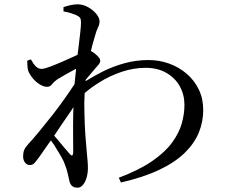

<svg xmlns="http://www.w3.org/2000/svg" viewBox="-20 -818 1040 889"><path d="M530 5Q625 -31 684.5 -72Q744 -113 776.5 -157.5Q809 -202 821.5 -246Q834 -290 834 -332Q834 -380 812.5 -418.5Q791 -457 750.5 -480.5Q710 -504 654 -504Q599 -504 543.5 -485.5Q488 -467 439 -436Q402 -413 372 -387Q369 -341 371 -294Q372 -237 375.5 -189.5Q379 -142 382 -112Q384 -89 385.5 -73Q387 -57 387 -39Q387 -18 381.5 2.5Q376 23 365 37Q354 51 339 51Q321 51 312 41.5Q303 32 300 14Q296 -5 292 -21Q288 -37 281 -55Q276 -71 261.5 -96Q247 -121 230 -148Q222 -158 216 -168Q211 -162 207 -156Q182 -121 161 -90Q150 -75 141 -64.5Q132 -54 119 -54Q106 -53 96.5 -64.5Q87 -76 87 -94Q87 -111 92 -123.5Q97 -136 111 -151Q129 -170 158.5 -205.5Q188 -241 223 -285.5Q258 -330 291 -378Q309 -404 325 -428Q328 -462 332 -495Q332 -497 332 -499Q330 -498 329 -498Q305 -485 283.5 -473Q262 -461 246 -451Q230 -440 221 -428Q212 -416 198 -416Q182 -416 163.5 -427.5Q145 -439 130.5 -457Q116 -475 110 -492Q107 -504 107 -515Q107 -526 106 -537L123 -543Q135 -521 146.5 -510Q158 -499 172 -499Q184 -499 211 -509Q238 -519 270 -533Q302 -547 330 -560Q335 -562 339 -564Q341 -575 342 -586Q347 -629 351 -662Q355 -695 355 -714Q355 -731 349.5 -737Q344 -743 331 -749Q321 -753 307 -757.5Q293 -762 274 -765V-785Q289 -790 305.5 -794Q322 -798 340 -798Q364 -798 387.5 -785Q411 -772 426 -753.5Q441 -735 441 -719Q441 -705 434 -691.5Q427 -678 419 -649Q414 -634 407 -607Q404 -595 401 -582Q402 -581 404 -580Q417 -573 430.5 -560Q444 -547 444 -537Q444 -528 437 -519.5Q430 -511 420 -500Q411 -489 399 -475Q388 -462 377 -449Q377 -445 376 -442Q415 -466 454 -486Q504 -511 557.5 -525.5Q611 -540 668 -540Q718 -540 763.5 -523.5Q809 -507 844.5 -476.5Q880 -446 900.5 -403.5Q921 -361 921 -309Q921 -254 900.5 -204Q880 -154 835 -110Q790 -66 717 -31.5Q644 3 540 27ZM231 -190Q236 -183 243 -176Q261 -154 277.5 -134.5Q294 -115 303 -105Q310 -97 314 -98Q318 -100 319 -113Q319 -142 318.5 -188.5Q318 -235 319 -290Q319 -306 320 -322Q313 -312 307 -302Q282 -266 257 -229Q244 -209 231 -190Z"/></svg>

Font: Noto Serif HK ExtraLight Medium
Style: Regular
Weight: 500
Version: Version 2.002-H1;hotconv 1.1.0;makeotfexe 2.6.0